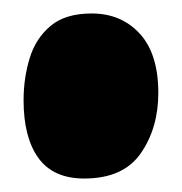

<svg xmlns="http://www.w3.org/2000/svg" viewBox="-20 -475 270 285"><path d="M116 -455Q160 -455 187.5 -425Q215 -395 215 -337Q215 -285 189 -247.5Q163 -210 105 -210Q59 -210 37 -240.5Q15 -271 15 -326Q15 -359 24 -388.5Q33 -418 55 -436.5Q77 -455 116 -455Z"/></svg>

Font: DynaPuff Condensed
Style: Bold
Weight: 700
Width: 3
Designer: Toshi Omagari, Jennifer Daniel
Foundry: Google Fonts
Version: Version 2.000; ttfautohint (v1.8.4.7-5d5b)